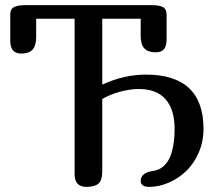

<svg xmlns="http://www.w3.org/2000/svg" viewBox="-20 -729 874 749"><path d="M521 -381.8Q489.3 -381.8 450.4 -371.8Q411.6 -361.8 378.9 -342.8V-60.1Q378.9 -25.9 364.3 -12.9Q349.6 0 316.9 0Q271 0 271 -49.8V-655.8H121.1V-585Q121.1 -550.3 106.7 -535.2Q92.3 -520 63 -520Q20 -520 20 -569.8V-671.9Q20 -693.4 34.4 -701.2Q48.8 -709 80.1 -709H569.8Q601.1 -709 615.5 -701.2Q629.9 -693.4 629.9 -671.9V-575.2Q629.9 -548.8 619.4 -536.9Q608.9 -524.9 586.9 -524.9Q557.6 -524.9 543.2 -540Q528.8 -555.2 528.8 -589.8V-655.8H378.9V-398.9Q463.9 -438 548.8 -438Q773.9 -438 773.9 -226.1Q773.9 -176.8 755.1 -133.5Q736.3 -90.3 706.1 -61.5Q675.8 -32.7 638.2 -16.4Q600.6 0 562 0Q528.8 0 528.8 -23.9Q528.8 -38.6 540.8 -48.6Q552.7 -58.6 571.8 -61Q585.9 -63 597.9 -67.9Q609.9 -72.8 622.1 -84.7Q634.3 -96.7 642.3 -114.3Q650.4 -131.8 655.8 -160.6Q661.1 -189.5 661.1 -227.1Q661.1 -301.3 626.2 -341.6Q591.3 -381.8 521 -381.8Z"/></svg>

Font: Marmelad
Style: Regular
Weight: 400
Designer: Manvel Shmavonyan
Foundry: Cyreal (www.cyreal.org)
Version: Version 1.000